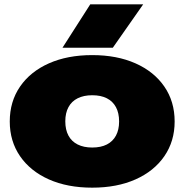

<svg xmlns="http://www.w3.org/2000/svg" viewBox="-20 -847 850 885"><path d="M405 18Q291 18 205.5 -20Q120 -58 72.5 -127Q25 -196 25 -287Q25 -379 72.5 -448Q120 -517 205.5 -555Q291 -593 405 -593Q519 -593 604.5 -555Q690 -517 737.5 -448Q785 -379 785 -287Q785 -196 737.5 -127Q690 -58 604.5 -20Q519 18 405 18ZM405 -167Q445 -167 472.5 -181Q500 -195 514.5 -222Q529 -249 529 -287Q529 -326 514.5 -353Q500 -380 472.5 -394Q445 -408 405 -408Q366 -408 338 -394Q310 -380 295.5 -353Q281 -326 281 -288Q281 -249 295.5 -222Q310 -195 338 -181Q366 -167 405 -167ZM396 -827H640L500 -627H268Z"/></svg>

Font: Unbounded Black
Style: Regular
Weight: 900
Designer: Luke Prowse, Jean-Baptiste Morizot, Fátima Lázaro, Florian Runge
Foundry: NaN
Version: Version 1.701;gftools[0.9.28.dev5+ged2979d]